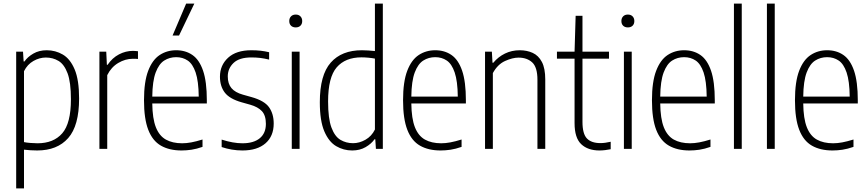

<svg xmlns="http://www.w3.org/2000/svg" viewBox="-20 -828 4828 1068"><path d="M70 220V-540.5H108L111.5 -486H116Q133.5 -511.5 165.5 -530Q197.5 -548.5 240 -548.5Q288.5 -548.5 329.5 -524.5Q370.5 -500.5 395.2 -442Q420 -383.5 420 -280Q420 -128.5 359.2 -59.8Q298.5 9 186.5 9Q169.5 9 150 7.8Q130.5 6.5 113.5 4.5V220ZM188.5 -31Q278 -31 326.2 -86.5Q374.5 -142 374.5 -275.5Q374.5 -370.5 355.8 -420.5Q337 -470.5 305.5 -489.2Q274 -508 235 -508Q200 -508 166.2 -489Q132.5 -470 113.5 -432V-37.5Q128 -34.5 149.2 -32.8Q170.5 -31 188.5 -31Z M533 0V-540.5H571L574.5 -467.5H578.5Q604.5 -506 641.8 -525.5Q679 -545 719.5 -545Q728.5 -545 735.5 -544.2Q742.5 -543.5 747.5 -543V-500Q739.5 -501 733.2 -501Q727 -501 718 -501Q677 -501 637.8 -477.8Q598.5 -454.5 576.5 -410V0Z M990 9Q922 9 875.2 -17.8Q828.5 -44.5 804.8 -105.8Q781 -167 781 -270.5Q781 -373 804.2 -434Q827.5 -495 868 -521.8Q908.5 -548.5 960 -548.5Q1012 -548.5 1050.2 -522.2Q1088.5 -496 1109.5 -435Q1130.5 -374 1130.5 -270V-252.5H827Q828 -168.5 847 -120.2Q866 -72 902.8 -51.5Q939.5 -31 993.5 -31Q1017 -31 1044 -36Q1071 -41 1106.5 -52V-11Q1073.5 0.5 1045.2 4.8Q1017 9 990 9ZM960 -510Q923 -510 893.5 -491.2Q864 -472.5 846 -424.8Q828 -377 827 -290.5H1085.5Q1084.5 -377 1068.2 -424.8Q1052 -472.5 1024.2 -491.2Q996.5 -510 960 -510ZM940 -630.5 1015.5 -808H1061L976 -630.5Z M1328.5 9Q1298 9 1269 4Q1240 -1 1213 -10V-51.5Q1276.5 -31 1328.5 -31Q1391 -31 1425 -59Q1459 -87 1459 -139Q1459 -186 1436.8 -209.8Q1414.5 -233.5 1372 -245.5L1324 -259Q1257 -278 1230.2 -313.2Q1203.5 -348.5 1203.5 -401.5Q1203.5 -465 1248.8 -506.8Q1294 -548.5 1378 -548.5Q1406.5 -548.5 1430.2 -545.8Q1454 -543 1477 -537.5V-496.5Q1450 -503 1427.2 -505.8Q1404.5 -508.5 1378.5 -508.5Q1311 -508.5 1279 -477.8Q1247 -447 1247 -403Q1247 -362 1267.5 -337.8Q1288 -313.5 1331 -301.5L1379 -288Q1450.5 -268 1476.5 -231.5Q1502.5 -195 1502.5 -141Q1502.5 -70.5 1456.8 -30.8Q1411 9 1328.5 9Z M1603 0V-540.5H1646.5V0ZM1625 -675.5Q1608.5 -675.5 1598.8 -685Q1589 -694.5 1589 -711Q1589 -727 1598.8 -737Q1608.5 -747 1625 -747Q1641.5 -747 1651.2 -737Q1661 -727 1661 -711Q1661 -694.5 1651.2 -685Q1641.5 -675.5 1625 -675.5Z M1939 9Q1891 9 1850 -15Q1809 -39 1784 -97.5Q1759 -156 1759 -259.5Q1759 -411 1819.8 -479.8Q1880.5 -548.5 1993 -548.5Q2010 -548.5 2029.2 -547.2Q2048.5 -546 2065.5 -544V-808H2109.5V0H2071L2067.5 -53.5H2063.5Q2045.5 -28 2013.5 -9.5Q1981.5 9 1939 9ZM1944 -31.5Q1979 -31.5 2013 -50.8Q2047 -70 2065.5 -107.5V-502Q2051 -505 2029.8 -507Q2008.5 -509 1991 -509Q1901 -509 1853 -453.5Q1805 -398 1805 -264Q1805 -169 1823.5 -119Q1842 -69 1873.5 -50.2Q1905 -31.5 1944 -31.5Z M2431 9Q2363 9 2316.2 -17.8Q2269.5 -44.5 2245.8 -105.8Q2222 -167 2222 -270.5Q2222 -373 2245.2 -434Q2268.5 -495 2309 -521.8Q2349.5 -548.5 2401 -548.5Q2453 -548.5 2491.2 -522.2Q2529.5 -496 2550.5 -435Q2571.5 -374 2571.5 -270V-252.5H2268Q2269 -168.5 2288 -120.2Q2307 -72 2343.8 -51.5Q2380.5 -31 2434.5 -31Q2458 -31 2485 -36Q2512 -41 2547.5 -52V-11Q2514.5 0.5 2486.2 4.8Q2458 9 2431 9ZM2401 -510Q2364 -510 2334.5 -491.2Q2305 -472.5 2287 -424.8Q2269 -377 2268 -290.5H2526.5Q2525.5 -377 2509.2 -424.8Q2493 -472.5 2465.2 -491.2Q2437.5 -510 2401 -510Z M2678 0V-540.5H2716L2719.5 -479H2724Q2751.5 -512 2789 -530.2Q2826.5 -548.5 2871 -548.5Q2911 -548.5 2943.2 -533.8Q2975.5 -519 2994.2 -483.5Q3013 -448 3013 -386V0H2969.5V-384Q2969.5 -454 2940.5 -480.8Q2911.5 -507.5 2864.5 -507.5Q2831 -507.5 2789.5 -488.8Q2748 -470 2721.5 -421.5V0Z M3314.5 9Q3250 9 3213 -26Q3176 -61 3176 -143.5V-501.5H3078V-540.5H3176L3182 -740H3220V-540.5H3367.5V-501.5H3220V-150.5Q3220 -83.5 3244.8 -57.8Q3269.5 -32 3320 -32Q3345 -32 3377 -39.5V2Q3363 5 3346.2 7Q3329.5 9 3314.5 9Z M3450.5 0V-540.5H3494V0ZM3472.5 -675.5Q3456 -675.5 3446.2 -685Q3436.5 -694.5 3436.5 -711Q3436.5 -727 3446.2 -737Q3456 -747 3472.5 -747Q3489 -747 3498.8 -737Q3508.5 -727 3508.5 -711Q3508.5 -694.5 3498.8 -685Q3489 -675.5 3472.5 -675.5Z M3815.5 9Q3747.5 9 3700.8 -17.8Q3654 -44.5 3630.2 -105.8Q3606.5 -167 3606.5 -270.5Q3606.5 -373 3629.8 -434Q3653 -495 3693.5 -521.8Q3734 -548.5 3785.5 -548.5Q3837.5 -548.5 3875.8 -522.2Q3914 -496 3935 -435Q3956 -374 3956 -270V-252.5H3652.5Q3653.5 -168.5 3672.5 -120.2Q3691.5 -72 3728.2 -51.5Q3765 -31 3819 -31Q3842.5 -31 3869.5 -36Q3896.5 -41 3932 -52V-11Q3899 0.5 3870.8 4.8Q3842.5 9 3815.5 9ZM3785.5 -510Q3748.5 -510 3719 -491.2Q3689.5 -472.5 3671.5 -424.8Q3653.5 -377 3652.5 -290.5H3911Q3910 -377 3893.8 -424.8Q3877.5 -472.5 3849.8 -491.2Q3822 -510 3785.5 -510Z M4062.5 0V-808H4106V0Z M4246 0V-808H4289.5V0Z M4611 9Q4543 9 4496.2 -17.8Q4449.5 -44.5 4425.8 -105.8Q4402 -167 4402 -270.5Q4402 -373 4425.2 -434Q4448.5 -495 4489 -521.8Q4529.5 -548.5 4581 -548.5Q4633 -548.5 4671.2 -522.2Q4709.5 -496 4730.5 -435Q4751.5 -374 4751.5 -270V-252.5H4448Q4449 -168.5 4468 -120.2Q4487 -72 4523.8 -51.5Q4560.5 -31 4614.5 -31Q4638 -31 4665 -36Q4692 -41 4727.5 -52V-11Q4694.5 0.5 4666.2 4.8Q4638 9 4611 9ZM4581 -510Q4544 -510 4514.5 -491.2Q4485 -472.5 4467 -424.8Q4449 -377 4448 -290.5H4706.5Q4705.5 -377 4689.2 -424.8Q4673 -472.5 4645.2 -491.2Q4617.5 -510 4581 -510Z"/></svg>

Font: Encode Sans Cnd XLt
Style: Regular
Weight: 200
Width: 3
Designer: Multiple Designers
Foundry: Impallari Type
Version: Version 3.002; ttfautohint (v1.8.3) -l 8 -r 50 -G 200 -x 14 